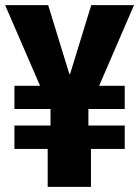

<svg xmlns="http://www.w3.org/2000/svg" viewBox="-21 -725 540 745"><path d="M164 0V-147H35V-238H175V-302H35V-392H152L137 -386L-1 -705H166L248 -438H251L333 -705H499L361 -386L346 -392H463V-302H322V-238H463V-147H332V0Z"/></svg>

Font: Nunito Sans 7pt Condensed Black
Style: Regular
Weight: 900
Width: 3
Designer: Vernon Adams
Foundry: Vernon Adams
Version: Version 3.101;gftools[0.9.27]